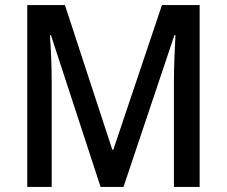

<svg xmlns="http://www.w3.org/2000/svg" viewBox="-20 -734 890 754"><path d="M375 0 180 -596H176Q179 -559 181 -507Q183 -455 183 -411V0H87V-714H235L421 -146H425L616 -714H764V0H663V-414Q663 -456 665 -507Q667 -558 669 -596H665L465 0Z"/></svg>

Font: Noto Sans Malayalam SemiCondensed Medium
Style: Regular
Weight: 500
Width: 4
Designer: Jelle Bosma - Monotype Design Team
Foundry: Monotype Imaging Inc.
Version: Version 2.104; ttfautohint (v1.8.4.7-5d5b)